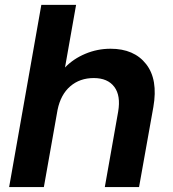

<svg xmlns="http://www.w3.org/2000/svg" viewBox="-20 -760 701 780"><path d="M17.1 0 147.9 -740.2H289.1L244.1 -485.8Q277.8 -521 326.7 -541.5Q375.5 -562 429.2 -562Q524.9 -562 573.7 -499.5Q622.6 -437 603 -325.2L544.9 0H405.8L460 -306.2Q471.2 -371.6 444.3 -407.2Q417.5 -442.9 360.8 -442.9Q304.2 -442.9 265.4 -409.4Q226.6 -376 213.9 -314L158.2 0Z"/></svg>

Font: SVN-Poppins SemiBold
Style: Italic
Weight: 600
Italic angle: -10°
Designer: Ninad Kale (Devanagari), Jonny Pinhorn (Latin)
Foundry: Indian Type Foundry
Version: Version 3.002 2017